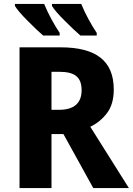

<svg xmlns="http://www.w3.org/2000/svg" viewBox="-20 -954 674 974"><path d="M79.1 -713.9V0H241.2V-273.9H301.8L453.1 0H633.8L438 -311C471.7 -327.1 500 -350.1 522.9 -380.4C545.9 -410.6 557.1 -450.7 557.1 -500C557.1 -644 469.2 -713.9 287.1 -713.9ZM279.8 -589.8C358.4 -589.8 394 -564 394 -496.1C394 -430.2 354.5 -397 280.8 -397H241.2V-589.8ZM243.7 -934.1V-923.8C253.9 -906.7 274.9 -881.8 307.6 -849.6C339.8 -816.9 366.7 -792 387.7 -773.9H470.7V-787.1C457.5 -806.2 443.4 -830.1 428.2 -857.9C413.1 -885.7 401.4 -911.1 392.1 -934.1ZM55.7 -934.1V-923.8C65.9 -906.7 86.9 -881.8 119.1 -849.6C150.9 -816.9 177.7 -792 198.7 -773.9H282.7V-787.1C269.5 -806.2 255.4 -830.1 240.2 -857.9C225.1 -885.7 213.4 -911.1 204.1 -934.1Z"/></svg>

Font: Avrile Sans
Style: Bold
Weight: 700
Designer: Monotype Design Team, Google (font), Stefan Peev (BGR Cyrillic), Cristiano Sobral (main changes)
Foundry: The Avrile Sans Project Authors
Version: Version 3.110